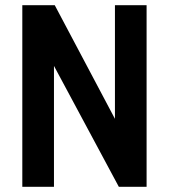

<svg xmlns="http://www.w3.org/2000/svg" viewBox="-20 -720 651 740"><path d="M66 0V-700H191L423 -262V-700H545V0H438L188 -466V0Z"/></svg>

Font: Cabin Condensed
Style: Bold
Weight: 700
Width: 3
Designer: Pablo Impallari
Foundry: Pablo Impallari. http://www.impallari.com Igino Marini. http://www.ikern.com
Version: Version 3.001; ttfautohint (v1.8.3)